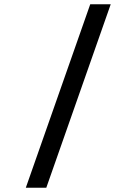

<svg xmlns="http://www.w3.org/2000/svg" viewBox="-20 -770 640 900"><path d="M101 110 403 -750H499L197 110Z"/></svg>

Font: Txt Mono Medium
Style: Regular
Weight: 500
Monospace: yes
Designer: Open Source
Foundry: XRLN
Version: Version 1.0